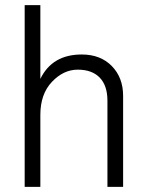

<svg xmlns="http://www.w3.org/2000/svg" viewBox="-20 -727 569 747"><path d="M459 0H398V-335Q398 -394 368 -425Q338 -456 282.5 -456Q227 -456 182 -408.5Q137 -361 137 -280V0H76V-707H137V-420Q183 -515 298 -515Q371 -515 415 -470Q459 -425 459 -354Z"/></svg>

Font: Hind Kochi Light
Style: Regular
Weight: 300
Designer: Dhruvi Tolia
Foundry: Indian Type Foundry
Version: Version 0.702;PS 1.0;hotconv 1.0.81;makeotf.lib2.5.63406